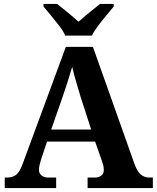

<svg xmlns="http://www.w3.org/2000/svg" viewBox="-20 -951 793 971"><path d="M4 0V-53H16Q43 -53 61.5 -67Q80 -81 96 -126L313 -714H450L659 -125Q674 -83 692.5 -68Q711 -53 735 -53H753V0H423V-53H462Q477 -53 491 -62Q505 -71 505 -92Q505 -104 502 -115.5Q499 -127 496 -135L461 -235H218L189 -149Q185 -137 181 -120.5Q177 -104 177 -92Q177 -73 191 -63Q205 -53 222 -53H264V0ZM239 -296H441L388 -460Q378 -494 365.5 -536Q353 -578 345 -613Q336 -581 323 -540.5Q310 -500 298 -465ZM310 -771Q300 -794 279.5 -820.5Q259 -847 237.5 -873Q216 -899 200 -918V-931H269Q290 -915 322.5 -888Q355 -861 377 -841Q392 -855 412 -871.5Q432 -888 452 -904Q472 -920 486 -931H555V-918Q540 -899 518 -873Q496 -847 476 -820.5Q456 -794 445 -771Z"/></svg>

Font: Noto Serif Test
Style: Regular
Weight: 400
Version: Version 1.000